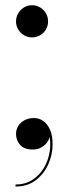

<svg xmlns="http://www.w3.org/2000/svg" viewBox="-20 -550 254 719"><path d="M100 -410Q83.5 -410 70 -418Q56.5 -426 48.2 -439.8Q40 -453.5 40 -470Q40 -486.5 48.2 -500.2Q56.5 -514 70 -522.2Q83.5 -530.5 100 -530.5Q116.5 -530.5 130.2 -522.2Q144 -514 152 -500.2Q160 -486.5 160 -470Q160 -453.5 152 -439.8Q144 -426 130.2 -418Q116.5 -410 100 -410ZM38 148.5V141Q73.5 141 100.5 124Q127.5 107 144.2 79Q161 51 166.2 17.2Q171.5 -16.5 163 -50H165.5Q168 -37 160.5 -23.2Q153 -9.5 138 0.2Q123 10 103 10Q71 10 55.5 -7.2Q40 -24.5 40 -49Q40 -65.5 48.8 -79Q57.5 -92.5 72.8 -100.2Q88 -108 107 -108Q126.5 -108 142.5 -96.5Q158.5 -85 167.8 -63.2Q177 -41.5 177 -10Q177 28.5 161 64.8Q145 101 114 124.8Q83 148.5 38 148.5Z"/></svg>

Font: Bodoni Moda 28pt
Style: Regular
Weight: 400
Designer: Owen Earl
Foundry: indestructible type
Version: Version 2.005